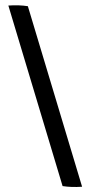

<svg xmlns="http://www.w3.org/2000/svg" viewBox="-20 -622 349 740"><path d="M296.4 97.7Q255.4 100.6 221.2 95.2L12.2 -600.6Q53.2 -603.5 87.4 -598.1Z"/></svg>

Font: Markazi Text SemiBold
Style: Regular
Weight: 600
Designer: Borna Izadpanah (Arabic designer), Fiona Ross (Arabic design director) and Florian Runge (Latin designer)
Foundry: Borna Izadpanah and Florian Runge
Version: Version 1.001; ttfautohint (v1.8.3)